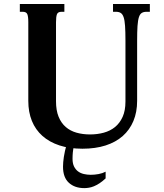

<svg xmlns="http://www.w3.org/2000/svg" viewBox="-20 -736 821 964"><path d="M668.5 -229.5Q668.5 -173.3 649.9 -128.7Q631.3 -84 596.2 -53Q561 -22 510 -5.6Q459 10.7 394 10.7Q329.1 10.7 278.6 -5.9Q228 -22.5 193.1 -53.5Q158.2 -84.5 140.1 -128.9Q122.1 -173.3 122.1 -229.5V-624.5Q122.1 -653.8 116.9 -665.3Q111.8 -676.8 94.2 -676.8H79.6V-715.8H303.2V-676.8H288.6Q271 -676.8 266.1 -664.8Q261.2 -652.8 261.2 -624V-228Q261.2 -181.6 274.2 -149.9Q287.1 -118.2 310.1 -98.4Q333 -78.6 364.3 -69.8Q395.5 -61 432.1 -61Q468.8 -61 501 -69.8Q533.2 -78.6 557.4 -98.1Q581.5 -117.7 595.7 -149.2Q609.9 -180.7 609.9 -226.1V-531.2Q609.9 -577.1 607.9 -605.7Q606 -634.3 600.6 -649.9Q595.2 -665.5 585.9 -671.1Q576.7 -676.8 562.5 -676.8H547.4V-715.8H732.4V-676.8H715.3Q701.2 -676.8 691.9 -671.1Q682.6 -665.5 677.5 -649.9Q672.4 -634.3 670.4 -605.5Q668.5 -576.7 668.5 -530.8ZM314.5 -10.7H352.5Q347.2 12.7 345.7 28.8Q344.2 44.9 344.2 61.5Q344.2 84.5 351.8 99.9Q359.4 115.2 371.8 124.5Q384.3 133.8 400.9 137.7Q417.5 141.6 435.5 141.6Q455.6 141.6 475.1 137.9Q494.6 134.3 510.3 126V159.7Q494.1 174.8 479.5 184.3Q464.8 193.8 451.7 199.2Q438.5 204.6 426.3 206.5Q414.1 208.5 403.3 208.5Q355 208.5 325.7 181.6Q296.4 154.8 296.4 101.1Q296.4 80.1 300.5 52.2Q304.7 24.4 314.5 -10.7Z"/></svg>

Font: Arian AMU Serif
Style: Bold
Weight: 700
Designer: Ruben Hakobyan (Tarumian)
Foundry: Ruben Hakobyan (Tarumian)
Version: Version 1.002